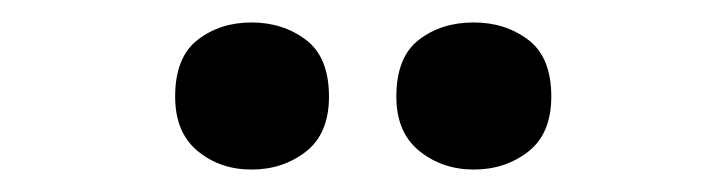

<svg xmlns="http://www.w3.org/2000/svg" viewBox="-20 -772 647 171"><path d="M136 -686Q136 -721 156 -736.5Q176 -752 204 -752Q232 -752 252.5 -736.5Q273 -721 273 -686Q273 -653 252.5 -637Q232 -621 204 -621Q176 -621 156 -637.5Q136 -654 136 -686ZM333 -686Q333 -721 353 -736.5Q373 -752 402 -752Q430 -752 450.5 -736.5Q471 -721 471 -686Q471 -653 450.5 -637Q430 -621 402 -621Q374 -621 353.5 -637.5Q333 -654 333 -686Z"/></svg>

Font: Noto Sans Nag Mundari
Style: Bold
Weight: 700
Version: Version 1.000